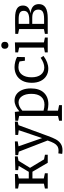

<svg xmlns="http://www.w3.org/2000/svg" viewBox="1019 -1812 1032 3111"><g transform="rotate(-90 1535.5 -257.0)"><path d="M371 -287 508 -60 583 -45V0H453L308 -248H199V-64L283 -46V0H36V-46L114 -62V-466L36 -481V-526L271 -532V-487L199 -469V-307H306L403 -470L334 -480V-525L556 -532V-487L485 -473Z M1119 -532V-487L1062 -473L888 1Q859 82 832.5 131Q806 180 763.5 209.5Q721 239 656 239Q624 239 597 234L605 172Q629 175 648 175Q693 175 722 156Q751 137 771 100.5Q791 64 814 -2L633 -469L577 -480V-525L799 -532V-487L720 -473L853 -91L981 -470L904 -480V-525Z M1658 -273Q1658 -137 1589.5 -63.5Q1521 10 1403 10Q1356 10 1297 -4V166L1387 184V230H1134V184L1212 166V-463L1134 -480V-526L1277 -533L1286 -459Q1374 -538 1461 -538Q1518 -538 1562.5 -507Q1607 -476 1632.5 -416Q1658 -356 1658 -273ZM1570 -265Q1570 -361 1531.5 -417Q1493 -473 1431 -473Q1365 -473 1297 -411V-68Q1350 -53 1394 -53Q1479 -53 1524.5 -108.5Q1570 -164 1570 -265Z M2184 -69Q2081 9 1977 9Q1912 9 1860 -23Q1808 -55 1778.5 -115.5Q1749 -176 1749 -258Q1749 -351 1783.5 -414Q1818 -477 1875.5 -507.5Q1933 -538 2002 -538Q2043 -538 2089 -527Q2135 -516 2168 -497L2165 -370H2107L2095 -457Q2052 -475 2002 -475Q1925 -475 1881.5 -418Q1838 -361 1838 -263Q1838 -165 1881.5 -110.5Q1925 -56 1996 -56Q2070 -56 2154 -115Z M2404 -532V-62L2482 -46V0H2242V-46L2319 -62V-464L2242 -480V-526ZM2300 -695Q2300 -723 2315.5 -738Q2331 -753 2357 -753Q2382 -753 2397.5 -738Q2413 -723 2413 -695Q2413 -667 2397 -652Q2381 -637 2356 -637Q2331 -637 2315.5 -652.5Q2300 -668 2300 -695Z M3024 -143Q3024 -71 2968 -35.5Q2912 0 2795 0H2542V-46L2619 -62V-464L2542 -480V-526L2704 -529H2803Q2901 -529 2951 -498.5Q3001 -468 3001 -402Q3001 -350 2969 -320Q2937 -290 2873 -279Q3024 -264 3024 -143ZM2704 -471V-299H2762Q2843 -299 2879 -321Q2915 -343 2915 -389Q2915 -433 2883.5 -452Q2852 -471 2785 -471ZM2785 -59Q2864 -59 2899.5 -80.5Q2935 -102 2935 -153Q2935 -251 2804 -251H2704V-59Z"/></g></svg>

Font: Bitter Pro
Style: Regular
Weight: 400
Designer: Sol Matas, and Bitter project Authors
Foundry: Sol Matas
Version: Version 1.010